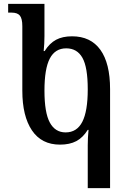

<svg xmlns="http://www.w3.org/2000/svg" viewBox="-20 -734 660 989"><path d="M432 14Q432 -24 436 -65H432Q407 -25 373 -7Q339 11 289 11Q194 11 144.5 -62.5Q95 -136 95 -267V-599Q95 -638 82.5 -653.5Q70 -669 40 -669H22V-714H209V-548Q209 -510 205 -471H210Q235 -511 268.5 -529Q302 -547 351 -547Q447 -547 497 -477.5Q547 -408 547 -275V235H432ZM432 -274Q432 -388 404.5 -436.5Q377 -485 321 -485Q264 -485 236.5 -432.5Q209 -380 209 -267Q209 -154 236.5 -103Q264 -52 318 -52Q376 -52 404 -106.5Q432 -161 432 -274Z"/></svg>

Font: Noto Serif Georgian Medium Narrow
Style: Regular
Weight: 500
Width: 4
Designer: Monotype Design team
Foundry: Monotype Imaging Inc.
Version: Version 1.000